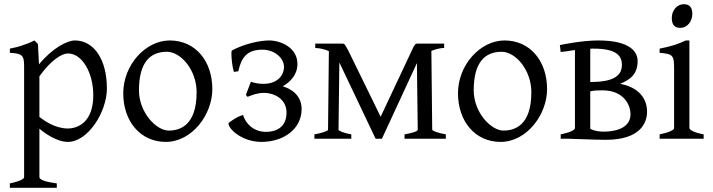

<svg xmlns="http://www.w3.org/2000/svg" viewBox="-20 -662 3403 916"><path d="M303 -49C243 -49 190 -87 168 -104V-298C225 -378 277 -407 304 -407C372 -407 425 -315 425 -208C425 -79 352 -49 303 -49ZM337 -469C303 -469 233 -436 166 -355L161 -452L144 -469C135 -464 125 -460 116 -456L88 -446C69 -439 48 -434 27 -430V-410C86 -407 95 -398 95 -347V183C95 189 87 200 27 213V234H251V213C198 206 168 196 168 183V-48C194 -26 251 15 304 15C399 15 490 -127 490 -240C490 -377 429 -469 337 -469Z M785 -39C726 -39 643 -125 643 -231C643 -364 696 -415 776 -415C843 -415 918 -328 918 -222C918 -63 838 -39 785 -39ZM790 -469C675 -469 568 -353 568 -217C568 -84 649 15 771 15C896 15 993 -115 993 -237C993 -371 912 -469 790 -469Z M1347 -125C1347 -63 1308 -33 1248 -33C1190 -33 1151 -73 1140 -113C1118 -110 1070 -78 1070 -73C1070 -46 1136 15 1227 15C1335 15 1419 -48 1419 -142C1419 -207 1369 -239 1329 -250C1364 -271 1399 -304 1399 -357C1399 -435 1319 -469 1264 -469C1224 -469 1149 -455 1086 -421C1085 -420 1084 -414 1084 -406C1084 -382 1089 -338 1096 -319L1117 -322C1131 -387 1158 -425 1232 -425C1289 -425 1335 -386 1335 -342C1335 -310 1311 -262 1236 -262C1215 -262 1193 -266 1177 -272L1153 -209L1161 -200L1174 -205C1193 -212 1214 -219 1240 -219C1285 -219 1347 -192 1347 -125Z M2099 -433V-454H1972C1962 -454 1959 -452 1946 -424L1796 -105L1640 -424C1624 -451 1624 -454 1614 -454H1484V-433C1506 -433 1531 -426 1549 -418L1545 -43C1545 -36 1506 -25 1480 -21V0H1656V-21C1620 -27 1595 -38 1595 -43L1599 -364L1772 0H1802L1969 -361L1973 -43C1973 -34 1934 -25 1910 -21V0H2107V-21C2065 -28 2042 -39 2042 -43L2038 -419C2049 -424 2075 -433 2099 -433Z M2382 -39C2323 -39 2240 -125 2240 -231C2240 -364 2293 -415 2373 -415C2440 -415 2515 -328 2515 -222C2515 -63 2435 -39 2382 -39ZM2387 -469C2272 -469 2165 -353 2165 -217C2165 -84 2246 15 2368 15C2493 15 2590 -115 2590 -237C2590 -371 2509 -469 2387 -469Z M2947 -353C2947 -304 2912 -271 2801 -271H2796V-429C2799 -430 2801 -430 2804 -430H2812C2916 -430 2947 -399 2947 -353ZM2988 -117C2988 -51 2917 -34 2861 -34C2848 -34 2819 -35 2797 -47C2796 -49 2796 -50 2796 -51V-226C2807 -229 2820 -231 2855 -231C2954 -231 2988 -163 2988 -117ZM2938 -262C2985 -281 3022 -307 3022 -371C3022 -410 2993 -469 2834 -469C2761 -469 2669 -451 2651 -447L2655 -414L2688 -418C2699 -420 2711 -422 2723 -423V-51C2723 -45 2712 -33 2655 -21V0H2694C2712 0 2817 5 2870 5C3034 5 3067 -75 3067 -129C3067 -211 3003 -251 2938 -262Z M3269 -51V-469H3252C3216 -452 3184 -441 3127 -430V-410C3194 -405 3196 -396 3196 -327V-51C3196 -45 3185 -33 3127 -21V0H3337V-21C3283 -31 3269 -45 3269 -51ZM3185 -576C3185 -541 3201 -529 3226 -529C3258 -529 3283 -559 3283 -596C3283 -627 3269 -642 3242 -642C3212 -642 3185 -615 3185 -576Z"/></svg>

Font: Temporarium
Style: Regular
Weight: 400
Version: Version 1.1